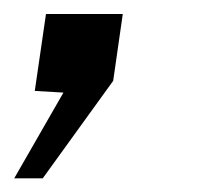

<svg xmlns="http://www.w3.org/2000/svg" viewBox="-31 -131 287 276"><path d="M-10.6 125.4 60.2 2.1 19 -0.3 35.1 -110.9H145.5L131.7 -14.8L30.4 125.4Z"/></svg>

Font: Public Sans Thin
Style: Italic
Weight: 100
Italic angle: -8°
Designer: The Public Sans project authors (U.S. Web Design System). Libre Franklin designed by Pablo Impallari and Rodrigo Fuenzal
Version: Version 2.000